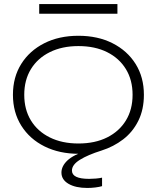

<svg xmlns="http://www.w3.org/2000/svg" viewBox="-20 -749 776 950"><path d="M482 -4Q415 17 375.5 41.5Q336 66 336 95Q336 136 421 136Q436 136 454 134.5Q472 133 485 130V172Q472 176 452 178.5Q432 181 412 181Q354 181 319 160.5Q284 140 284 105Q284 73 313.5 45Q343 17 414 -6L403 11Q395 12 386.5 12Q378 12 370 12Q274 12 200.5 -24.5Q127 -61 85.5 -127Q44 -193 44 -280Q44 -367 85 -432.5Q126 -498 199 -535Q272 -572 368 -572Q464 -572 537 -535Q610 -498 651 -432.5Q692 -367 692 -280Q692 -207 664.5 -151.5Q637 -96 589.5 -59.5Q542 -23 482 -4ZM100 -280Q100 -207 133 -153Q166 -99 226.5 -69Q287 -39 368 -39Q450 -39 510 -69Q570 -99 603 -153Q636 -207 636 -280Q636 -353 603 -407Q570 -461 510 -491Q450 -521 368 -521Q287 -521 226.5 -491Q166 -461 133 -407Q100 -353 100 -280ZM174 -681V-729H561V-681Z"/></svg>

Font: Unbounded ExtraLight
Style: Regular
Weight: 250
Designer: Luke Prowse, Jean-Baptiste Morizot, Fátima Lázaro, Florian Runge
Foundry: NaN
Version: Version 1.701;gftools[0.9.28.dev5+ged2979d]